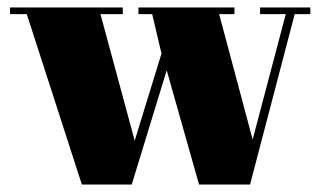

<svg xmlns="http://www.w3.org/2000/svg" viewBox="-20 -496 874 516"><path d="M389 -458C389 -458 414 -352 414 -352C414 -352 342 -118 342 -118C342 -118 250 -458 250 -458C250 -458 310 -458 310 -458C310 -458 310 -476 310 -476C310 -476 7 -476 7 -476C7 -476 7 -458 7 -458C7 -458 52 -458 52 -458C52 -458 200 0 200 0C200 0 334 0 334 0C334 0 428 -307 428 -307C428 -307 515 0 515 0C515 0 652 0 652 0C652 0 772 -458 772 -458C772 -458 814 -458 814 -458C814 -458 814 -476 814 -476C814 -476 679 -476 679 -476C679 -476 679 -458 679 -458C679 -458 748 -458 748 -458C748 -458 659 -121 659 -121C659 -121 569 -458 569 -458C569 -458 610 -458 610 -458C610 -458 610 -476 610 -476C610 -476 352 -476 352 -476C352 -476 352 -458 352 -458C352 -458 389 -458 389 -458Z"/></svg>

Font: Abril Fatface Utterance
Style: Regular
Weight: 500
Designer: Veronika Burian, Jos Scaglione
Foundry: TypeTogether
Version: ""